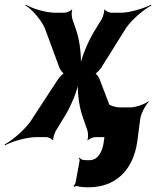

<svg xmlns="http://www.w3.org/2000/svg" viewBox="-65 -582 663 815"><path d="M260 -449 242 -502C239 -511 238 -533 242 -540L240 -542C236 -535 216 -528 208 -528H169C128 -528 72 -546 45 -562L43 -559C70 -543 108 -500 125 -463L187 -295C190 -287 203 -268 210 -268V-272C203 -272 186 -253 181 -245L64 -66C37 -28 -15 15 -45 31L-44 35C-14 18 49 0 91 0H131C139 0 157 7 159 14L161 12C159 5 167 -17 171 -25L210 -89C238 -134 266 -204 271 -243H267C262 -204 269 -134 285 -89L307 -25C309 -17 310 5 306 12L308 14C312 7 332 0 340 0H381C424 0 480 18 507 34L510 31C483 15 444 -28 427 -65L358 -245C356 -253 343 -272 336 -272V-268C343 -268 360 -287 365 -295L470 -463C495 -500 547 -543 578 -559L576 -562C545 -546 485 -528 448 -528H408C400 -528 382 -535 380 -542L377 -540C379 -533 372 -511 368 -503L335 -449C307 -403 278 -332 273 -293H277C282 -332 275 -404 260 -449ZM274 87 270 89C272 91 273 96 273 99L256 193C254 198 250 206 247 209L249 212C251 209 259 207 263 208C277 212 291 213 311 213C426 213 501 140 518 17L530 -76C533 -100 553 -137 567 -150L565 -152C550 -140 511 -126 487 -126H445C421 -126 387 -140 378 -152L376 -150C384 -137 391 -100 388 -76L376 17C370 63 351 98 314 98C300 98 277 99 274 87Z"/></svg>

Font: Asimov
Style: EdgeNarIt
Weight: 500
Designer: Google
Version: Version 2.000980: 2014